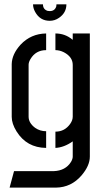

<svg xmlns="http://www.w3.org/2000/svg" viewBox="-20 -687 474 888"><path d="M132.8 -667H178.7Q178.7 -643.6 200.2 -636.7Q206.1 -635.7 210 -635.7Q233.4 -635.7 240.2 -657.2Q241.2 -663.1 241.2 -667H287.1Q287.1 -627.9 252.9 -604.5Q233.4 -590.8 210 -590.8Q165 -590.8 142.6 -631.8Q132.8 -649.4 132.8 -667ZM24.4 180.7 44.9 104.5H228.5Q283.2 102.5 308.6 61.5Q316.4 47.9 316.4 37.1V-33.2Q276.4 -4.9 236.3 -2.9V-78.1Q279.3 -78.1 304.7 -114.3Q316.4 -130.9 316.4 -147.5V-386.7Q316.4 -423.8 275.4 -445.3Q255.9 -455.1 236.3 -455.1V-532.2Q280.3 -532.2 313.5 -504.9Q315.4 -503.9 316.4 -502.9V-532.2H395.5V37.1Q395.5 79.1 357.4 124Q309.6 179.7 239.3 180.7ZM34.2 -146.5V-390.6Q35.2 -436.5 75.2 -480.5Q123 -531.2 193.4 -532.2V-455.1Q145.5 -455.1 121.1 -414.1Q112.3 -399.4 112.3 -387.7V-147.5Q112.3 -118.2 142.6 -95.7Q165 -80.1 193.4 -80.1V-2.9Q103.5 -3.9 56.6 -79.1Q34.2 -115.2 34.2 -146.5Z"/></svg>

Font: Post No Bills Colombo SemiBold
Style: Regular
Weight: 600
Designer: Kosala Senevirathne, Siva Puranthara, Lasantha Premarathna, Tharique Azeez
Foundry: Mooniak
Version: Version 1.220 ; ttfautohint (v1.6)